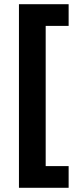

<svg xmlns="http://www.w3.org/2000/svg" viewBox="-20 -734 371 912"><path d="M306 158H70V-714H306V-611H197V55H306Z"/></svg>

Font: Noto IKEA Arabic
Style: Bold
Weight: 700
Designer: Monotype Design Team
Foundry: Monotype Imaging Inc.
Version: Version 1.200